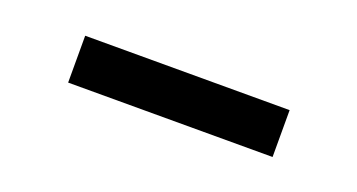

<svg xmlns="http://www.w3.org/2000/svg" viewBox="-24 -816 545 293"><g transform="rotate(20 249.0 -669.0)"><path d="M415 -630.9H83V-707H415Z"/></g></svg>

Font: Pretendard GOV SemiBold
Style: Regular
Weight: 600
Designer: Base glyphs from Inter by Rasmus Andersson; Hangeul glyphs from Noto Sans CJK(Source Han Sans) by Jang Soo-young and Kan
Foundry: Kil Hyung-jin
Version: Version 1.309